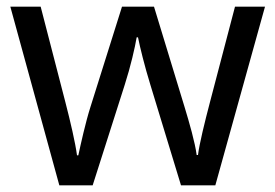

<svg xmlns="http://www.w3.org/2000/svg" viewBox="-20 -557 826 576"><path d="M431 -303 523 -1H626L775 -537H685L610 -251C594 -190 578 -125 574 -92H570C565 -130 548 -189 534 -235L442 -537H346L251 -235C237 -191 222 -124 215 -91H211C206 -129 191 -193 176 -251L102 -537H11L158 -1H258L354 -302C372 -358 385 -415 390 -445H394C400 -415 414 -358 431 -303Z"/></svg>

Font: Noto Sans Caucasian Albanian
Style: Regular
Weight: 400
Designer: Monotype Design Team
Foundry: Monotype Imaging Inc.
Version: Version 2.005